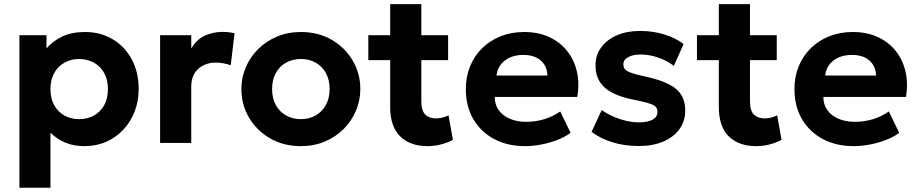

<svg xmlns="http://www.w3.org/2000/svg" viewBox="-20 -670 4302 900"><path d="M71 210V-505H198V-443Q227 -477.5 271.8 -498.8Q316.5 -520 378 -520Q451 -520 508 -486.2Q565 -452.5 597.5 -392Q630 -331.5 630 -252.5Q630 -196 611.2 -147.5Q592.5 -99 558.5 -62.5Q524.5 -26 478 -5.5Q431.5 15 375.5 15Q326 15 286.2 -1.5Q246.5 -18 216.5 -48V210ZM351 -111.5Q390 -111.5 420.8 -128.8Q451.5 -146 468.8 -177.5Q486 -209 486 -252.5Q486 -296 468.5 -327.5Q451 -359 420.5 -376.2Q390 -393.5 351 -393.5Q312.5 -393.5 282 -376.2Q251.5 -359 234 -327.5Q216.5 -296 216.5 -252.5Q216.5 -209 233.8 -177.5Q251 -146 281.5 -128.8Q312 -111.5 351 -111.5Z M730.5 0V-505H876.5V-442.5Q901 -484.5 939.5 -502.5Q978 -520.5 1023.5 -520.5Q1039.5 -520.5 1053 -518.8Q1066.5 -517 1079.5 -514.5L1061.5 -364Q1045.5 -370 1027.5 -373.2Q1009.5 -376.5 992 -376.5Q941.5 -376.5 909 -347Q876.5 -317.5 876.5 -263V0Z M1390.5 15Q1309 15 1246 -21.5Q1183 -58 1147.2 -118.8Q1111.5 -179.5 1111.5 -252.5Q1111.5 -306 1132 -354.2Q1152.5 -402.5 1190 -439.8Q1227.5 -477 1278.5 -498.5Q1329.5 -520 1390.5 -520Q1472 -520 1534.8 -483.5Q1597.5 -447 1633.2 -386.2Q1669 -325.5 1669 -252.5Q1669 -199.5 1648.5 -151Q1628 -102.5 1590.8 -65.2Q1553.5 -28 1502.5 -6.5Q1451.5 15 1390.5 15ZM1390.5 -111.5Q1429 -111.5 1459.5 -128.8Q1490 -146 1507.5 -177.8Q1525 -209.5 1525 -252.5Q1525 -296 1507.8 -327.5Q1490.5 -359 1460 -376.2Q1429.5 -393.5 1390.5 -393.5Q1351.5 -393.5 1320.8 -376.2Q1290 -359 1272.8 -327.5Q1255.5 -296 1255.5 -252.5Q1255.5 -209 1273 -177.5Q1290.5 -146 1321 -128.8Q1351.5 -111.5 1390.5 -111.5Z M1983.5 15Q1902.5 15 1855.8 -30.8Q1809 -76.5 1809 -169V-650.5H1955V-505H2080.5V-388H1955V-195.5Q1955 -151 1973.5 -133Q1992 -115 2023 -115Q2039 -115 2054.2 -118.8Q2069.5 -122.5 2082.5 -129.5L2103 -14.5Q2080.5 -2 2049.2 6.5Q2018 15 1983.5 15ZM1706.5 -388V-505H1823.5V-388Z M2441 15Q2358.5 15 2296 -18.5Q2233.5 -52 2198.5 -112Q2163.5 -172 2163.5 -252.5Q2163.5 -311 2183.8 -360Q2204 -409 2240.8 -444.8Q2277.5 -480.5 2327.2 -500.2Q2377 -520 2436.5 -520Q2502 -520 2552.8 -497Q2603.5 -474 2637 -432.8Q2670.5 -391.5 2683.8 -336Q2697 -280.5 2686 -215.5H2299Q2299 -180.5 2317.2 -154.5Q2335.5 -128.5 2368.8 -113.8Q2402 -99 2446.5 -99Q2490.5 -99 2530.5 -111Q2570.5 -123 2606 -147.5L2654.5 -47.5Q2630.5 -29 2594.5 -14.8Q2558.5 -0.5 2518.2 7.2Q2478 15 2441 15ZM2307.5 -316H2546Q2544.5 -360.5 2514.8 -386.5Q2485 -412.5 2433 -412.5Q2381 -412.5 2346.8 -386.5Q2312.5 -360.5 2307.5 -316Z M2975 14.5Q2907.5 14.5 2850.5 -3.2Q2793.5 -21 2753 -52L2800.5 -154Q2840 -127 2886 -111.8Q2932 -96.5 2974.5 -96.5Q3016.5 -96.5 3039.2 -109.2Q3062 -122 3062 -146Q3062 -167.5 3041.8 -177.8Q3021.5 -188 2963.5 -200Q2863.5 -218 2817.5 -256.8Q2771.5 -295.5 2771.5 -363.5Q2771.5 -411.5 2798.2 -448Q2825 -484.5 2872 -504.8Q2919 -525 2980 -525Q3040 -525 3093.2 -508.8Q3146.5 -492.5 3184.5 -463.5L3138.5 -361Q3118.5 -377 3092.8 -389Q3067 -401 3038.8 -407.8Q3010.5 -414.5 2983.5 -414.5Q2947 -414.5 2924.5 -402.2Q2902 -390 2902 -368Q2902 -346 2922.5 -335.5Q2943 -325 2999 -312.5Q3103.5 -290.5 3147.8 -254.2Q3192 -218 3192 -152.5Q3192 -102 3164.8 -64.5Q3137.5 -27 3088.8 -6.2Q3040 14.5 2975 14.5Z M3524 15Q3443 15 3396.2 -30.8Q3349.5 -76.5 3349.5 -169V-650.5H3495.5V-505H3621V-388H3495.5V-195.5Q3495.5 -151 3514 -133Q3532.5 -115 3563.5 -115Q3579.5 -115 3594.8 -118.8Q3610 -122.5 3623 -129.5L3643.5 -14.5Q3621 -2 3589.8 6.5Q3558.5 15 3524 15ZM3247 -388V-505H3364V-388Z M3981.5 15Q3899 15 3836.5 -18.5Q3774 -52 3739 -112Q3704 -172 3704 -252.5Q3704 -311 3724.2 -360Q3744.5 -409 3781.2 -444.8Q3818 -480.5 3867.8 -500.2Q3917.5 -520 3977 -520Q4042.5 -520 4093.2 -497Q4144 -474 4177.5 -432.8Q4211 -391.5 4224.2 -336Q4237.5 -280.5 4226.5 -215.5H3839.5Q3839.5 -180.5 3857.8 -154.5Q3876 -128.5 3909.2 -113.8Q3942.5 -99 3987 -99Q4031 -99 4071 -111Q4111 -123 4146.5 -147.5L4195 -47.5Q4171 -29 4135 -14.8Q4099 -0.5 4058.8 7.2Q4018.5 15 3981.5 15ZM3848 -316H4086.5Q4085 -360.5 4055.2 -386.5Q4025.5 -412.5 3973.5 -412.5Q3921.5 -412.5 3887.2 -386.5Q3853 -360.5 3848 -316Z"/></svg>

Font: Geologica Thin Roman SemiBold
Style: Regular
Weight: 600
Version: Version 1.010;gftools[0.9.28]